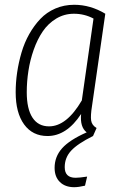

<svg xmlns="http://www.w3.org/2000/svg" viewBox="-20 -552 509 795"><path d="M360.8 -111.8Q354.5 -72.8 357.4 -53Q360.4 -33.2 379.9 -22L365.2 11.2Q301.3 43 274.7 71.8Q248 100.6 248 140.1Q248 184.1 293 184.1Q309.1 184.1 340.8 179.2L332 216.8Q305.7 223.1 287.1 223.1Q250 223.1 228 201.7Q206.1 180.2 206.1 143.1Q206.1 96.7 237.1 62Q268.1 27.3 338.9 -3.9Q310.5 -25.9 315.9 -80.1Q255.9 11.2 176.8 11.2Q114.7 11.2 79.8 -36.9Q44.9 -85 44.9 -169.9Q44.9 -210.9 51 -252.2Q57.1 -293.5 69.1 -334.5Q81.1 -375.5 101.1 -410.9Q121.1 -446.3 147 -473.6Q172.9 -501 209 -516.6Q245.1 -532.2 287.1 -532.2Q354.5 -532.2 416 -495.1ZM318.8 -136.2 367.2 -475.1Q329.6 -495.1 286.1 -495.1Q246.1 -495.1 212.6 -474.9Q179.2 -454.6 157 -421.9Q134.8 -389.2 119.6 -346.2Q104.5 -303.2 97.7 -258.8Q90.8 -214.4 90.8 -169.9Q90.8 -101.1 114.5 -64.9Q138.2 -28.8 183.1 -28.8Q255.9 -28.8 318.8 -136.2Z"/></svg>

Font: Fira Sans Compressed ExtraLight
Style: Italic
Weight: 250
Width: 3
Italic angle: -8°
Designer: Carrois Corporate & Edenspiekermann AG
Foundry: Carrois Corporate GbR & Edenspiekermann AG
Version: Version 4.203;PS 004.203;hotconv 1.0.88;makeotf.lib2.5.64775